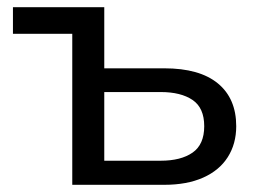

<svg xmlns="http://www.w3.org/2000/svg" viewBox="-20 -514 732 534"><path d="M181 0V-420H16V-494H270V-324H437Q535 -324 586 -282Q637 -240 637 -163Q637 -114 613.5 -77Q590 -40 545 -20Q500 0 437 0ZM270 -67H427Q483 -67 515.5 -89.5Q548 -112 548 -163Q548 -214 515.5 -236Q483 -258 427 -258H270Z"/></svg>

Font: Nunito Sans 8pt
Style: Regular
Weight: 400
Version: Version 3.101;gftools[0.9.27]